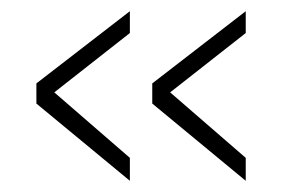

<svg xmlns="http://www.w3.org/2000/svg" viewBox="-20 -419 519 343"><path d="M212 -360 77 -254 212 -137V-96L45 -234V-270L212 -399ZM419 -360 284 -254 419 -137V-96L252 -234V-270L419 -399Z"/></svg>

Font: TitilliumMaps29L
Style: 1 wt
Weight: 100
Designer: Campivisivi
Foundry: Accademia di Belle Arti di Urbino and students of MA course of Visual design
Version: Version 001.001